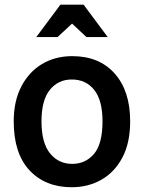

<svg xmlns="http://www.w3.org/2000/svg" viewBox="-20 -798 620 826"><path d="M288.5 7.5Q175 7.5 107 -65.2Q39 -138 39 -276Q39 -363 71.8 -426Q104.5 -489 161.2 -522.8Q218 -556.5 290.5 -556.5Q407 -556.5 473.5 -481.5Q540 -406.5 540 -276Q540 -184 506.8 -120.8Q473.5 -57.5 416.5 -25Q359.5 7.5 288.5 7.5ZM290.5 -93Q348 -93 384.5 -136Q421 -179 421 -276Q421 -366 385.5 -411Q350 -456 288.5 -456Q230.5 -456 194.5 -411.5Q158.5 -367 158.5 -276Q158.5 -183.5 195.2 -138.2Q232 -93 290.5 -93ZM136 -638.5 240 -778H339.5L443.5 -638.5H352L290 -696.5L227.5 -638.5Z"/></svg>

Font: Spline Sans Medium
Style: Regular
Weight: 500
Designer: Eben Sorkin, Mirko Velimirovic
Foundry: Sorkin Type
Version: Version 1.000; ttfautohint (v1.8.3)